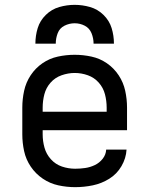

<svg xmlns="http://www.w3.org/2000/svg" viewBox="-20 -764 616 792"><path d="M290 8Q327 8 363 0.5Q399 -7 430.5 -26.5Q462 -46 481 -78.5Q500 -111 502 -147H418Q417 -126 403.5 -109Q390 -92 371 -83Q352 -74 331.5 -71Q311 -68 290 -68Q262 -68 235.5 -77Q209 -86 190 -107Q171 -128 163.5 -155Q156 -182 156 -210V-227H504V-320Q504 -355 496.5 -389.5Q489 -424 469.5 -453.5Q450 -483 421 -503Q392 -523 357.5 -530.5Q323 -538 288 -538Q253 -538 218.5 -530.5Q184 -523 155 -503Q126 -483 106.5 -453.5Q87 -424 79.5 -389.5Q72 -355 72 -320V-210Q72 -175 79.5 -140.5Q87 -106 107 -76.5Q127 -47 156.5 -27Q186 -7 220.5 0.5Q255 8 290 8ZM156 -303V-320Q156 -348 163 -375Q170 -402 188.5 -423Q207 -444 234 -453.5Q261 -463 288 -463Q316 -463 342.5 -453.5Q369 -444 387.5 -423Q406 -402 413 -375Q420 -348 420 -320V-303ZM126 -584H210Q210 -606 218 -627Q226 -648 246 -658Q266 -668 288 -668Q310 -668 329.5 -658Q349 -648 357.5 -627Q366 -606 366 -584H450Q450 -617 440.5 -648Q431 -679 407 -702.5Q383 -726 351.5 -735Q320 -744 288 -744Q256 -744 224.5 -735Q193 -726 169 -702.5Q145 -679 135.5 -648Q126 -617 126 -584Z"/></svg>

Font: Iosevka SS01 Extended
Style: Regular
Weight: 400
Width: 7
Monospace: yes
Designer: Belleve Invis
Foundry: Belleve Invis
Version: Version 3.4.7; ttfautohint (v1.8.3)